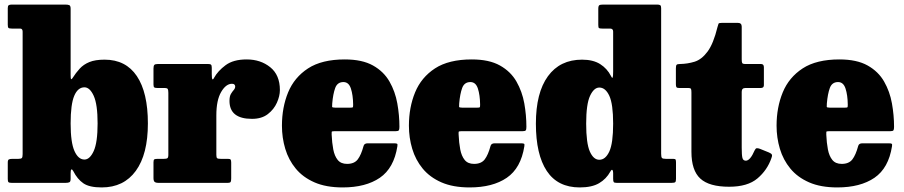

<svg xmlns="http://www.w3.org/2000/svg" viewBox="-20 -800 3953 840"><path d="M32 -675Q20 -675 17 -678Q14 -681 14 -692V-764.5Q14 -774.5 18.2 -777.2Q22.5 -780 32 -780H265Q277 -780 283 -777.5Q289 -775 289 -762V-471.5Q289 -456 291 -454Q293 -452 297 -458Q312 -481.5 328.8 -499.8Q345.5 -518 371 -528.5Q396.5 -539 437.5 -539Q530.5 -539 578.8 -467Q627 -395 627 -260Q627 -125 574.2 -52.5Q521.5 20 425 20Q371 20 344.8 2Q318.5 -16 300.5 -51.5Q295.5 -60.5 292.2 -58.5Q289 -56.5 289 -42V-18Q289 -5.5 283.8 -2.8Q278.5 0 267 0H31Q20.5 0 17.2 -3Q14 -6 14 -17V-89Q14 -100 18.8 -102.5Q23.5 -105 34 -105H60Q72.5 -105 75.8 -109Q79 -113 79 -126V-661.5Q79 -675 68 -675ZM289 -260Q289 -176.5 305.8 -139.2Q322.5 -102 349.5 -102Q373 -102 390 -139.2Q407 -176.5 407 -260Q407 -343.5 390 -380.8Q373 -418 349.5 -418Q320.5 -418 304.8 -380.8Q289 -343.5 289 -260Z M716.5 -393.5Q716.5 -406 714 -410.5Q711.5 -415 699.5 -415H669.5Q658.5 -415 655 -417.5Q651.5 -420 651.5 -430.5V-500Q651.5 -512 655.2 -516Q659 -520 670.5 -520H890.5Q900 -520 903.2 -517Q906.5 -514 906.5 -503.5V-475.5Q906.5 -440 916.5 -459.5Q933 -489.5 967 -514.8Q1001 -540 1059 -540Q1120 -540 1162.2 -506Q1204.5 -472 1204.5 -406Q1204.5 -380 1191.5 -350.8Q1178.5 -321.5 1151.8 -300.8Q1125 -280 1082.5 -280Q984 -280 984 -358.5Q984 -378.5 990.2 -389Q996.5 -399.5 1002.8 -406.5Q1009 -413.5 1009 -422Q1009 -426 1005.8 -429.8Q1002.5 -433.5 995 -433.5Q968.5 -433.5 947.5 -397.5Q926.5 -361.5 926.5 -295.5V-122.5Q926.5 -110.5 930.2 -107.8Q934 -105 946.5 -105H977.5Q986.5 -105 989 -101.8Q991.5 -98.5 991.5 -88.5V-20Q991.5 -8.5 989.2 -4.2Q987 0 975.5 0H673.5Q661 0 656.2 -4.5Q651.5 -9 651.5 -21.5V-90Q651.5 -101 655.5 -103Q659.5 -105 670.5 -105H695.5Q708 -105 712.2 -107.8Q716.5 -110.5 716.5 -123Z M1213.5 -250Q1213.5 -330 1240.5 -395.8Q1267.5 -461.5 1327.8 -500.8Q1388 -540 1488.5 -540Q1564.5 -540 1611.8 -513.5Q1659 -487 1684 -443.2Q1709 -399.5 1718.2 -347.8Q1727.5 -296 1727.5 -245Q1727.5 -233.5 1724.8 -229.8Q1722 -226 1710.5 -226H1442.5Q1432 -226 1431.2 -223.2Q1430.5 -220.5 1431 -211Q1432.5 -175.5 1438 -146.5Q1443.5 -117.5 1457.5 -100.2Q1471.5 -83 1498.5 -83Q1530 -83 1545 -102.5Q1560 -122 1570.5 -161Q1573.5 -173 1588.5 -173H1704.5Q1715 -173 1717.5 -170.8Q1720 -168.5 1718.5 -160Q1703.5 -64.5 1641.8 -22.2Q1580 20 1479 20Q1406.5 20 1355.8 -2.2Q1305 -24.5 1273.8 -62.5Q1242.5 -100.5 1228 -149Q1213.5 -197.5 1213.5 -250ZM1446.5 -329H1512Q1522.5 -329 1523.8 -330.8Q1525 -332.5 1525 -342.5Q1524.5 -384 1515.2 -412.5Q1506 -441 1482.5 -441Q1456 -441 1446.5 -415Q1437 -389 1433.5 -347.5Q1432.5 -336.5 1433 -332.8Q1433.5 -329 1446.5 -329Z M1769 -250Q1769 -330 1796 -395.8Q1823 -461.5 1883.2 -500.8Q1943.5 -540 2044 -540Q2120 -540 2167.2 -513.5Q2214.5 -487 2239.5 -443.2Q2264.5 -399.5 2273.8 -347.8Q2283 -296 2283 -245Q2283 -233.5 2280.2 -229.8Q2277.5 -226 2266 -226H1998Q1987.5 -226 1986.8 -223.2Q1986 -220.5 1986.5 -211Q1988 -175.5 1993.5 -146.5Q1999 -117.5 2013 -100.2Q2027 -83 2054 -83Q2085.5 -83 2100.5 -102.5Q2115.5 -122 2126 -161Q2129 -173 2144 -173H2260Q2270.5 -173 2273 -170.8Q2275.5 -168.5 2274 -160Q2259 -64.5 2197.2 -22.2Q2135.5 20 2034.5 20Q1962 20 1911.2 -2.2Q1860.5 -24.5 1829.2 -62.5Q1798 -100.5 1783.5 -149Q1769 -197.5 1769 -250ZM2002 -329H2067.5Q2078 -329 2079.2 -330.8Q2080.5 -332.5 2080.5 -342.5Q2080 -384 2070.8 -412.5Q2061.5 -441 2038 -441Q2011.5 -441 2002 -415Q1992.5 -389 1989 -347.5Q1988 -336.5 1988.5 -332.8Q1989 -329 2002 -329Z M2324.5 -259Q2324.5 -394 2377.2 -466.5Q2430 -539 2526.5 -539Q2575 -539 2605.8 -519.5Q2636.5 -500 2653 -467.5Q2658.5 -456 2660.5 -461Q2662.5 -466 2662.5 -486.5V-662Q2662.5 -675 2649 -675H2615Q2603.5 -675 2600.5 -677.2Q2597.5 -679.5 2597.5 -691V-761Q2597.5 -774 2601.8 -777Q2606 -780 2619.5 -780H2855Q2864.5 -780 2868.5 -777.2Q2872.5 -774.5 2872.5 -764.5V-127.5Q2872.5 -113 2876 -109Q2879.5 -105 2893.5 -105H2926Q2934.5 -105 2936 -101.2Q2937.5 -97.5 2937.5 -89V-17.5Q2937.5 -6 2934 -3Q2930.5 0 2918.5 0H2678Q2667.5 0 2665 -3.5Q2662.5 -7 2662.5 -18V-43.5Q2662.5 -52.5 2659.2 -56.2Q2656 -60 2650 -49Q2632.5 -17 2601 1.5Q2569.5 20 2516.5 20Q2420 20 2372.2 -52Q2324.5 -124 2324.5 -259ZM2544.5 -259Q2544.5 -173.5 2560.5 -137.2Q2576.5 -101 2602 -101Q2629 -101 2645.8 -137.2Q2662.5 -173.5 2662.5 -259Q2662.5 -344.5 2645.8 -380.8Q2629 -417 2602 -417Q2578.5 -417 2561.5 -380.8Q2544.5 -344.5 2544.5 -259Z M3355 -108.5Q3337 -56 3294 -19.5Q3251 17 3170 17Q3082.5 17 3043.8 -18.8Q3005 -54.5 3005 -136V-395.5Q3005 -406.5 3003.2 -410.8Q3001.5 -415 2990.5 -415H2951.5Q2942.5 -415 2939.8 -418.2Q2937 -421.5 2937 -431V-501Q2937 -513 2940.2 -516.5Q2943.5 -520 2955 -520Q2988 -520.5 3018.8 -530Q3049.5 -539.5 3075.2 -573.8Q3101 -608 3119 -681.5Q3122 -692.5 3123.5 -696.2Q3125 -700 3139 -700H3208Q3225 -700 3225 -683.5V-540Q3225 -528.5 3227.2 -524.2Q3229.5 -520 3241 -520H3309.5Q3322 -520 3322 -506V-427Q3322 -415 3308 -415H3241Q3225 -415 3225 -398.5V-154Q3225 -122 3228 -109.5Q3231 -97 3243 -97Q3262 -97 3281.5 -142Q3285.5 -150.5 3290.2 -151.5Q3295 -152.5 3304.5 -149L3344 -133Q3355 -128.5 3357 -123.2Q3359 -118 3355 -108.5Z M3377.5 -250Q3377.5 -330 3404.5 -395.8Q3431.5 -461.5 3491.8 -500.8Q3552 -540 3652.5 -540Q3728.5 -540 3775.8 -513.5Q3823 -487 3848 -443.2Q3873 -399.5 3882.2 -347.8Q3891.5 -296 3891.5 -245Q3891.5 -233.5 3888.8 -229.8Q3886 -226 3874.5 -226H3606.5Q3596 -226 3595.2 -223.2Q3594.5 -220.5 3595 -211Q3596.5 -175.5 3602 -146.5Q3607.5 -117.5 3621.5 -100.2Q3635.5 -83 3662.5 -83Q3694 -83 3709 -102.5Q3724 -122 3734.5 -161Q3737.5 -173 3752.5 -173H3868.5Q3879 -173 3881.5 -170.8Q3884 -168.5 3882.5 -160Q3867.5 -64.5 3805.8 -22.2Q3744 20 3643 20Q3570.5 20 3519.8 -2.2Q3469 -24.5 3437.8 -62.5Q3406.5 -100.5 3392 -149Q3377.5 -197.5 3377.5 -250ZM3610.5 -329H3676Q3686.5 -329 3687.8 -330.8Q3689 -332.5 3689 -342.5Q3688.5 -384 3679.2 -412.5Q3670 -441 3646.5 -441Q3620 -441 3610.5 -415Q3601 -389 3597.5 -347.5Q3596.5 -336.5 3597 -332.8Q3597.5 -329 3610.5 -329Z"/></svg>

Font: Besley* Narrow Fatface
Style: Regular
Weight: 900
Width: 4
Designer: Owen Earl
Foundry: indestructible type*
Version: Version 3.000; ttfautohint (v1.8.3)